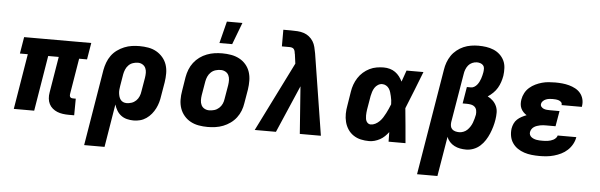

<svg xmlns="http://www.w3.org/2000/svg" viewBox="-56 -961 4312 1379"><g transform="rotate(5 2100.0 -271.5)"><path d="M495 8H455Q434 8 412.5 5Q391 2 372.5 -5.5Q354 -13 338.5 -26Q323 -39 314 -57Q305 -75 303 -96.5Q301 -118 305 -140L348 -400H272L206 0H59L125 -400H68L88 -520H572L552 -400H495L452 -140Q451 -134 452 -128.5Q453 -123 456.5 -119Q460 -115 465 -113.5Q470 -112 475 -112H496Z M585 215 676 -335Q681 -362 691 -389Q701 -416 718 -439.5Q735 -463 759 -480.5Q783 -498 810 -509Q837 -520 864.5 -524Q892 -528 919 -528Q952 -528 983.5 -522.5Q1015 -517 1041.5 -502Q1068 -487 1088 -463.5Q1108 -440 1117.5 -411Q1127 -382 1127 -349.5Q1127 -317 1122 -285L1105 -185Q1102 -162 1095.5 -139Q1089 -116 1078 -94Q1067 -72 1051 -52.5Q1035 -33 1014 -18.5Q993 -4 969.5 2Q946 8 923 8Q898 8 874.5 2Q851 -4 832.5 -18Q814 -32 802 -52Q790 -72 783 -95L732 215ZM862 -112Q880 -112 898 -118Q916 -124 930 -137.5Q944 -151 951.5 -169Q959 -187 961 -204L978 -304Q981 -323 981 -341Q981 -359 974 -374.5Q967 -390 952 -399Q937 -408 919 -408Q901 -408 883 -402Q865 -396 851.5 -382.5Q838 -369 830.5 -351Q823 -333 820 -316L806 -232Q804 -219 802.5 -205.5Q801 -192 802.5 -179Q804 -166 807.5 -154Q811 -142 818.5 -132Q826 -122 837.5 -117Q849 -112 862 -112Z M1457 8Q1424 8 1392.5 2.5Q1361 -3 1334 -17.5Q1307 -32 1287 -55.5Q1267 -79 1257 -108Q1247 -137 1246.5 -169.5Q1246 -202 1252 -235L1268 -335Q1273 -363 1283.5 -390Q1294 -417 1312 -440.5Q1330 -464 1354 -481.5Q1378 -499 1405.5 -509.5Q1433 -520 1460.5 -524Q1488 -528 1516 -528Q1549 -528 1580.5 -522.5Q1612 -517 1639.5 -502.5Q1667 -488 1687 -464.5Q1707 -441 1716.5 -412Q1726 -383 1726.5 -350.5Q1727 -318 1722 -285L1705 -185Q1701 -157 1690.5 -130Q1680 -103 1662 -79.5Q1644 -56 1619.5 -38.5Q1595 -21 1568 -10.5Q1541 0 1513 4Q1485 8 1457 8ZM1457 -112Q1476 -112 1494.5 -117.5Q1513 -123 1528 -136.5Q1543 -150 1551 -168Q1559 -186 1561 -204L1578 -304Q1581 -323 1580.5 -341.5Q1580 -360 1572.5 -375.5Q1565 -391 1549.5 -399.5Q1534 -408 1516 -408Q1497 -408 1478.5 -402.5Q1460 -397 1445.5 -383.5Q1431 -370 1423 -352Q1415 -334 1412 -316L1395 -216Q1392 -197 1392.5 -178.5Q1393 -160 1400.5 -144.5Q1408 -129 1423.5 -120.5Q1439 -112 1457 -112ZM1489 -600 1529 -758H1641L1581 -600Z M1796 0 2045 -500 2036 -567V-569Q2035 -569 2035 -569Q2035 -569 2035 -570Q2034 -579 2032 -587.5Q2030 -596 2025 -603Q2020 -610 2011 -612.5Q2002 -615 1993 -615H1938V-735H1992Q2016 -735 2040 -733.5Q2064 -732 2085.5 -725Q2107 -718 2124.5 -704Q2142 -690 2153.5 -671.5Q2165 -653 2170.5 -630.5Q2176 -608 2180 -586L2273 0H2121L2096 -341L1949 0Z M2621 8Q2590 8 2561 1.5Q2532 -5 2508 -21Q2484 -37 2468 -61Q2452 -85 2444.5 -114Q2437 -143 2437.5 -173.5Q2438 -204 2444 -235L2460 -335Q2464 -361 2473 -386Q2482 -411 2497 -434.5Q2512 -458 2533 -476.5Q2554 -495 2578.5 -507Q2603 -519 2629 -523.5Q2655 -528 2680 -528Q2703 -528 2724.5 -522Q2746 -516 2763.5 -503.5Q2781 -491 2794 -474Q2807 -457 2816 -438Q2824 -458 2830.5 -478.5Q2837 -499 2845 -520H2967Q2940 -452 2914 -384.5Q2888 -317 2860 -250Q2867 -188 2872 -125Q2877 -62 2883 0H2761Q2761 -17 2760.5 -34Q2760 -51 2760 -69Q2747 -52 2732 -37.5Q2717 -23 2698.5 -13Q2680 -3 2660.5 2.5Q2641 8 2621 8ZM2622 -112Q2639 -112 2655.5 -120.5Q2672 -129 2685.5 -142.5Q2699 -156 2708.5 -171.5Q2718 -187 2726.5 -203Q2735 -219 2742 -235.5Q2749 -252 2756 -269Q2756 -284 2754 -298.5Q2752 -313 2748.5 -327.5Q2745 -342 2741 -355.5Q2737 -369 2729 -381Q2721 -393 2708 -400.5Q2695 -408 2680 -408Q2664 -408 2649.5 -399Q2635 -390 2626 -376Q2617 -362 2612 -346.5Q2607 -331 2604 -316L2587 -216Q2586 -205 2584.5 -194.5Q2583 -184 2583.5 -173.5Q2584 -163 2585 -152.5Q2586 -142 2590.5 -133Q2595 -124 2603 -118Q2611 -112 2622 -112Z M2985 215 3112 -550Q3116 -577 3125.5 -603Q3135 -629 3150.5 -652Q3166 -675 3189 -693.5Q3212 -712 3237.5 -723Q3263 -734 3290.5 -738.5Q3318 -743 3344 -743Q3373 -743 3400.5 -739Q3428 -735 3453.5 -724.5Q3479 -714 3499 -695.5Q3519 -677 3530.5 -653Q3542 -629 3543.5 -600Q3545 -571 3541 -543Q3537 -520 3529.5 -497.5Q3522 -475 3510 -454.5Q3498 -434 3480 -416.5Q3462 -399 3442 -386Q3463 -376 3480 -359.5Q3497 -343 3506.5 -321.5Q3516 -300 3516 -275Q3516 -250 3512 -225Q3508 -199 3500.5 -173Q3493 -147 3482.5 -122Q3472 -97 3457 -73.5Q3442 -50 3421 -31Q3400 -12 3373.5 -2Q3347 8 3321 8Q3298 8 3276.5 4Q3255 0 3235.5 -10Q3216 -20 3201.5 -36Q3187 -52 3180 -72L3132 215ZM3260 -112Q3275 -112 3290.5 -118Q3306 -124 3317.5 -135Q3329 -146 3338 -160Q3347 -174 3352.5 -188.5Q3358 -203 3362 -218Q3366 -233 3369 -248Q3371 -264 3368 -279Q3365 -294 3354.5 -304Q3344 -314 3328.5 -317Q3313 -320 3297 -320H3267L3287 -440H3317Q3329 -440 3340.5 -447Q3352 -454 3360 -464Q3368 -474 3374 -485.5Q3380 -497 3384 -509Q3388 -521 3391 -533Q3394 -545 3396 -557Q3398 -571 3397.5 -584Q3397 -597 3389 -606Q3381 -615 3369 -619Q3357 -623 3344 -623Q3327 -623 3310 -615.5Q3293 -608 3282 -594.5Q3271 -581 3264.5 -564Q3258 -547 3256 -531L3197 -179Q3195 -164 3197.5 -150.5Q3200 -137 3209.5 -128Q3219 -119 3232.5 -115.5Q3246 -112 3260 -112Z M3850 8Q3821 8 3793 5Q3765 2 3739 -6.5Q3713 -15 3691 -30Q3669 -45 3654 -67Q3639 -89 3634 -116.5Q3629 -144 3633 -172Q3636 -190 3644 -207.5Q3652 -225 3666 -238Q3680 -251 3697 -260Q3714 -269 3732 -276Q3719 -284 3708 -295.5Q3697 -307 3690.5 -321.5Q3684 -336 3683 -352.5Q3682 -369 3685 -386Q3689 -410 3701 -432.5Q3713 -455 3732.5 -472Q3752 -489 3775 -500Q3798 -511 3821.5 -517.5Q3845 -524 3869.5 -526Q3894 -528 3917 -528Q3943 -528 3968 -525.5Q3993 -523 4017 -516.5Q4041 -510 4062.5 -498.5Q4084 -487 4099 -469Q4114 -451 4120.5 -427Q4127 -403 4123 -377L4122 -370H3976V-371Q3978 -383 3970.5 -391Q3963 -399 3952.5 -402.5Q3942 -406 3930.5 -407Q3919 -408 3907 -408Q3896 -408 3884 -406.5Q3872 -405 3860.5 -400.5Q3849 -396 3839.5 -387Q3830 -378 3828 -366Q3826 -354 3833.5 -345Q3841 -336 3851.5 -332Q3862 -328 3874 -327Q3886 -326 3898 -326H3965L3946 -215H3879Q3868 -215 3857 -214.5Q3846 -214 3835 -211.5Q3824 -209 3813 -205.5Q3802 -202 3792 -195.5Q3782 -189 3775.5 -179Q3769 -169 3767 -158Q3765 -147 3769 -137.5Q3773 -128 3780.5 -122Q3788 -116 3797.5 -112Q3807 -108 3817.5 -106Q3828 -104 3838.5 -103.5Q3849 -103 3860 -103Q3870 -103 3880 -103.5Q3890 -104 3900 -105.5Q3910 -107 3920 -110Q3930 -113 3939.5 -118Q3949 -123 3957 -131.5Q3965 -140 3967 -150H4102L4101 -148Q4097 -123 4083.5 -98.5Q4070 -74 4049.5 -55Q4029 -36 4004.5 -24Q3980 -12 3953.5 -4.5Q3927 3 3901 5.5Q3875 8 3850 8Z"/></g></svg>

Font: Iosevka Aile Heavy Oblique
Style: Regular
Weight: 900
Italic angle: -9°
Designer: Belleve Invis
Foundry: Belleve Invis
Version: Version 31.1.0; ttfautohint (v1.8.4)